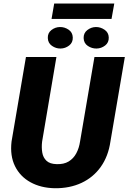

<svg xmlns="http://www.w3.org/2000/svg" viewBox="-20 -1024 706 1055"><path d="M499 -710.9H666L586.9 -247.1Q575.2 -165.5 533.9 -107.4Q492.7 -49.3 427.7 -19Q362.8 11.2 280.8 10.3Q204.6 8.8 147.7 -22.5Q90.8 -53.7 62.5 -110.8Q34.2 -168 43.5 -246.6L122.6 -710.9H290L211.4 -246.1Q207.5 -213.9 212.2 -186Q216.8 -158.2 235.4 -140.6Q253.9 -123 291 -122.1Q330.6 -120.6 357.2 -136.7Q383.8 -152.8 399.2 -181.6Q414.6 -210.4 419.9 -246.6ZM607.9 -1004.4 592.8 -919.9H263.2L277.8 -1004.4ZM242.7 -814.9Q241.7 -842.8 262.5 -858.9Q283.2 -875 309.1 -875.5Q334.5 -876 356.7 -861.1Q378.9 -846.2 379.9 -818.4Q380.9 -790 359.9 -773.9Q338.9 -757.8 313 -757.3Q287.6 -756.8 265.6 -772Q243.7 -787.1 242.7 -814.9ZM439.5 -814.9Q439 -842.8 460 -858.9Q481 -875 506.3 -875.5Q531.7 -876 554.2 -860.8Q576.7 -845.7 577.6 -818.4Q578.6 -790 557.6 -773.9Q536.6 -757.8 510.7 -757.3Q484.9 -756.8 462.6 -771.7Q440.4 -786.6 439.5 -814.9Z"/></svg>

Font: Roboto Black
Style: Italic
Weight: 900
Italic angle: -12°
Designer: Christian Robertson
Foundry: Google
Version: Version 3.0; 2020